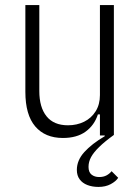

<svg xmlns="http://www.w3.org/2000/svg" viewBox="-20 -532 548 757"><path d="M429 -512V0Q393 26 371 47.5Q349 69 339 87.5Q329 106 329 126Q329 147 341 156.5Q353 166 371 166Q388 166 400 159.5Q412 153 420 143L446 169Q437 183 416.5 194Q396 205 368 205Q344 205 324.5 197.5Q305 190 294 175Q283 160 283 138Q283 100 312.5 67.5Q342 35 393 5V2H374V-81H366Q352 -38 317.5 -13Q283 12 228 12Q158 12 119 -33.5Q80 -79 80 -170V-512H135V-173Q135 -109 163.5 -73.5Q192 -38 248 -38Q283 -38 311.5 -52Q340 -66 357 -93Q374 -120 374 -157V-512Z"/></svg>

Font: IBM Plex Sans Condensed Light
Style: Regular
Weight: 300
Width: 3
Designer: Mike Abbink, Paul van der Laan, Pieter van Rosmalen
Foundry: Bold Monday
Version: Version 3.201